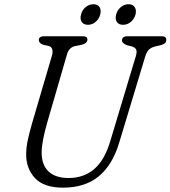

<svg xmlns="http://www.w3.org/2000/svg" viewBox="-20 -871 804 906"><path d="M500.5 -205.5 620.5 -604.5Q626.5 -623 623.5 -634.2Q620.5 -645.5 603.5 -651.5L579.5 -657.5Q555.5 -667 555.5 -680Q555.5 -700 583 -700H743.5Q764.5 -700 764.5 -683.5Q764.5 -673.5 758.8 -667.8Q753 -662 737 -657.5L710.5 -651.5Q692 -646 682 -636.2Q672 -626.5 665 -603.5L542.5 -198Q511 -92.5 446 -39Q381 14.5 277.5 14.5Q186.5 14.5 144.5 -31.2Q102.5 -77 103.5 -144.5Q103.5 -176 112.2 -215Q121 -254 132 -291.5L225.5 -610Q230 -626.5 226.5 -638.5Q223 -650.5 209 -654.5L184.5 -659.5Q163 -667 163 -682.5Q163.5 -700 189.5 -700H370.5Q392.5 -700 392.5 -684.5Q392.5 -676 386.2 -669.8Q380 -663.5 365 -659.5L333.5 -653.5Q305 -646.5 296 -614L202.5 -291.5Q191 -251 184 -216.2Q177 -181.5 176.5 -153Q176 -93.5 208.8 -62.2Q241.5 -31 304 -31Q374.5 -31 424 -72.8Q473.5 -114.5 500.5 -205.5ZM395 -754Q374.5 -754 365.5 -767.8Q356.5 -781.5 362.5 -802.5Q367.5 -823.5 383.8 -837.2Q400 -851 420.5 -851Q441 -851 449.8 -837.2Q458.5 -823.5 453 -802.5Q447.5 -781.5 431.2 -767.8Q415 -754 395 -754ZM561 -754Q540 -754 531.2 -767.8Q522.5 -781.5 528 -802.5Q533.5 -823.5 549.8 -837.2Q566 -851 586.5 -851Q607 -851 615.8 -837.2Q624.5 -823.5 619.5 -802.5Q613.5 -781.5 597.5 -767.8Q581.5 -754 561 -754Z"/></svg>

Font: Fraunces 72pt S100 Light
Style: Italic
Weight: 300
Italic angle: -16°
Version: Version 1.000; ttfautohint (v1.8.3)